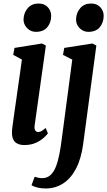

<svg xmlns="http://www.w3.org/2000/svg" viewBox="-20 -812 608 1088"><path d="M117.5 10Q94 10 76.8 1Q59.5 -8 52.2 -29Q45 -50 49.5 -86.5Q52 -108.5 57.5 -145.8Q63 -183 69.2 -227.5Q75.5 -272 82 -318Q88.5 -364 94.5 -404.8Q100.5 -445.5 104 -474.5L55 -501L62 -540.5L217.5 -565.5L240 -554L176.5 -103Q173.5 -82.5 179.5 -73.2Q185.5 -64 195.5 -64Q205 -64 214 -68.5Q223 -73 238.5 -87L251.5 -56.5Q244 -45.5 226.2 -29.8Q208.5 -14 181.2 -2Q154 10 117.5 10ZM183 -631.5Q153.5 -631.5 132.8 -653.5Q112 -675.5 113.5 -705Q115.5 -741.5 138 -766.8Q160.5 -792 199 -792Q232 -792 251.2 -770.8Q270.5 -749.5 270 -721.5Q269.5 -683.5 247.8 -657.5Q226 -631.5 183 -631.5ZM451 6.5Q439.5 89.5 410 145Q380.5 200.5 336.8 228.2Q293 256 239.5 256Q213.5 256 193 251Q172.5 246 158.5 238L176.5 189.5Q184.5 192 195.5 194.8Q206.5 197.5 218.5 197.5Q246.5 197.5 265.5 180.5Q284.5 163.5 296.5 133Q308.5 102.5 316.5 61.5Q324.5 20.5 330.5 -28L389.5 -474L337 -501L344 -540.5L503.5 -565.5L526 -554ZM480.5 -631.5Q451 -631.5 430.2 -653.5Q409.5 -675.5 411 -705Q413 -741.5 435.5 -766.8Q458 -792 496.5 -792Q529.5 -792 548.8 -770.8Q568 -749.5 567.5 -721.5Q567 -683.5 545.2 -657.5Q523.5 -631.5 480.5 -631.5Z"/></svg>

Font: Merriweather 24pt SemiCondensed
Style: Bold Italic
Weight: 700
Width: 4
Italic angle: -7.8°
Designer: Eben Sorkin
Foundry: Eben Sorkin
Version: Version 2.101